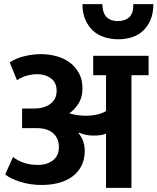

<svg xmlns="http://www.w3.org/2000/svg" viewBox="-20 -909 762 929"><path d="M722 -889Q722 -844 708 -812Q694 -780 671 -759Q648 -738 617.5 -728.5Q587 -719 553 -719Q516 -719 484 -729.5Q452 -740 429 -761.5Q406 -783 392.5 -815Q379 -847 379 -889H475Q477 -844 496.5 -825.5Q516 -807 550 -807Q585 -807 605.5 -826Q626 -845 625 -889ZM27 -607Q54 -626 95.5 -636.5Q137 -647 178 -647Q217 -647 253.5 -637Q290 -627 317.5 -606.5Q345 -586 362 -555Q379 -524 379 -481Q379 -437 358.5 -406Q338 -375 315 -361Q330 -356 350.5 -352.5Q371 -349 394 -349Q426 -349 452.5 -355.5Q479 -362 493 -372V-545H431V-639H699V-545H616V0H493V-263Q485 -258 468.5 -255.5Q452 -253 432 -253Q413 -253 396 -256.5Q379 -260 362 -267L360 -264Q374 -249 382 -226.5Q390 -204 390 -178Q390 -139 375 -108.5Q360 -78 333 -57Q306 -36 267.5 -25Q229 -14 181 -14Q127 -14 79 -29Q31 -44 5 -65L43 -149Q67 -131 96.5 -121Q126 -111 163 -111Q208 -111 236.5 -133.5Q265 -156 265 -197Q265 -239 237.5 -264Q210 -289 158 -289H87V-384H146Q194 -384 224 -406.5Q254 -429 254 -469Q254 -510 226.5 -530Q199 -550 161 -550Q135 -550 110 -543Q85 -536 62 -521Z"/></svg>

Font: Ek Mukta
Style: Bold
Weight: 700
Designer: Girish Dalvi and Yashodeep Gholap
Foundry: Ek Type
Version: Version 2.538;PS 1.002;hotconv 16.6.51;makeotf.lib2.5.65220;